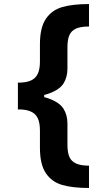

<svg xmlns="http://www.w3.org/2000/svg" viewBox="-20 -792 509 948"><path d="M177.2 -487.8V-573.2Q177.2 -655.8 206.5 -699Q235.8 -742.2 287.4 -757.1Q338.9 -772 419.4 -772V-661.1Q377.4 -661.1 354.5 -650.4Q331.5 -639.6 322.3 -617.7Q313 -595.7 313 -559.1V-452.6Q313 -411.1 293.7 -380.1Q274.4 -349.1 220.5 -329.8Q166.5 -310.5 68.4 -310.5V-383.8Q108.9 -383.8 132.6 -394.5Q156.2 -405.3 166.7 -428Q177.2 -450.7 177.2 -487.8ZM177.2 -62.5V-147.5Q177.2 -185.1 166.7 -207.8Q156.2 -230.5 132.6 -241.2Q108.9 -252 68.4 -252V-325.2Q166.5 -325.2 220.5 -305.7Q274.4 -286.1 293.7 -254.9Q313 -223.6 313 -182.6V-76.7Q313 -40 322.3 -18.1Q331.5 3.9 354.7 14.9Q377.9 25.9 419.4 25.9V136.2Q338.9 136.2 287.4 121.3Q235.8 106.4 206.5 63.2Q177.2 20 177.2 -62.5ZM68.4 -384.3H198.2V-251.5H68.4Z"/></svg>

Font: Inter RS Variable
Style: Regular
Weight: 400
Designer: Rasmus Andersson (customised by Maria Ramos and Noel Pretorius)
Foundry: rsms
Version: Version 3.001;Glyphs 3.2.3 (3260)